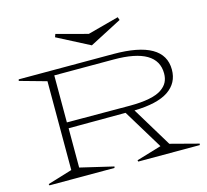

<svg xmlns="http://www.w3.org/2000/svg" viewBox="-111 -915 1128 1044"><g transform="rotate(-15 453.0 -393.5)"><path d="M223.1 -272.9V-51.8L410.2 -7.8L408.2 0H42L40 -7.8L178.2 -49.8V-549.8L27.8 -591.8L29.8 -600.1H562Q848.1 -600.1 848.1 -436Q848.1 -360.8 786.1 -318.8Q724.1 -276.9 594.2 -273.9L730 -49.8L890.1 -7.8L888.2 0H542L540 -7.8L680.2 -49.8L543.9 -273.9ZM222.2 -306.2 576.2 -305.2Q640.6 -305.2 685.8 -314.2Q731 -323.2 755.6 -340.1Q780.3 -356.9 791 -377.9Q801.8 -398.9 801.8 -426.8Q801.8 -570.8 556.2 -570.8H222.2ZM279.8 -770 286.1 -787.1 461.9 -740.2 637.2 -787.1 643.1 -770 461.9 -675.8Z"/></g></svg>

Font: Halibut Exp Thin
Style: Regular
Weight: 250
Width: 7
Designer: Matteo Maggi
Foundry: Collletttivo
Version: Version 3.080 | FøM Fix